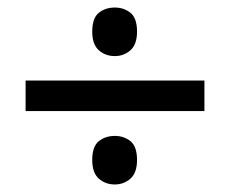

<svg xmlns="http://www.w3.org/2000/svg" viewBox="-20 -607 612 510"><path d="M225 -523Q225 -559 242.5 -573Q260 -587 285 -587Q309 -587 326.5 -573Q344 -559 344 -523Q344 -489 326.5 -473.5Q309 -458 285 -458Q260 -458 242.5 -473.5Q225 -489 225 -523ZM48 -312V-393H523V-312ZM225 -182Q225 -218 242.5 -232Q260 -246 285 -246Q309 -246 326.5 -232Q344 -218 344 -182Q344 -148 326.5 -132.5Q309 -117 285 -117Q260 -117 242.5 -132.5Q225 -148 225 -182Z"/></svg>

Font: Noto Sans Sinhala UI Medium
Style: Regular
Weight: 500
Designer: Jelle Bosma - Monotype Design Team
Foundry: Monotype Imaging Inc.
Version: Version 2.006; ttfautohint (v1.8.4.7-5d5b)